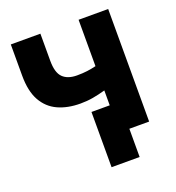

<svg xmlns="http://www.w3.org/2000/svg" viewBox="-154 -823 1031 1122"><g transform="rotate(-20 362.0 -262.0)"><path d="M347.5 175.5V-168H576V0H522V175.5ZM461 0V-260.5Q420.5 -249 383.2 -242.5Q346 -236 305 -236Q225 -236 165.2 -263.5Q105.5 -291 72.5 -350.2Q39.5 -409.5 39.5 -506V-700H223.5V-531Q223.5 -457.5 253.8 -427.5Q284 -397.5 342 -397.5Q377.5 -397.5 405.8 -401.2Q434 -405 461 -411.5V-700H645V0Z"/></g></svg>

Font: Geologica Roman ExtraBold
Style: Regular
Weight: 800
Designer: Sindre Bremnes, Frode Helland
Foundry: Monokrom Skriftforlag AS
Version: Version 1.010;gftools[0.9.28]